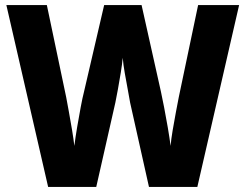

<svg xmlns="http://www.w3.org/2000/svg" viewBox="-20 -734 964 754"><path d="M919 -714 755 0H565L491 -331Q488 -349 482 -381Q476 -413 470 -447Q464 -481 462 -507Q460 -484 454.5 -450Q449 -416 443 -383Q437 -350 433 -331L358 0H169L5 -714H164L240 -352Q244 -330 250.5 -295Q257 -260 263 -223.5Q269 -187 272 -161Q276 -194 283 -235Q290 -276 297 -313.5Q304 -351 310 -374L389 -714H536L612 -374Q617 -351 624.5 -312.5Q632 -274 639 -233Q646 -192 650 -161Q652 -187 658 -222Q664 -257 670.5 -292Q677 -327 682 -352L758 -714Z"/></svg>

Font: Noto Sans Ethiopic SemiCondensed ExtraBold
Style: Regular
Weight: 800
Width: 4
Designer: Monotype Design Team
Foundry: Monotype Imaging Inc.
Version: Version 2.102; ttfautohint (v1.8.4.7-5d5b)